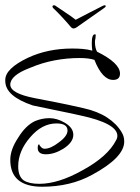

<svg xmlns="http://www.w3.org/2000/svg" viewBox="-20 -633 532 728"><path d="M377 -613Q381 -613 381 -609Q380 -606 374 -602L270 -529Q264 -525 259 -525Q256 -525 254 -526.5Q252 -528 250 -529Q236 -546 216 -567.5Q196 -589 182 -602Q179 -605 179 -608Q179 -613 185 -613Q189 -613 192 -610Q206 -600 229 -585Q252 -570 267 -558Q287 -569 318 -584.5Q349 -600 368 -610Q374 -613 377 -613ZM140 75Q19 75 19 -27Q19 -66 49 -111Q77 -157 113 -174Q140 -185 167 -185Q196 -185 225 -168Q258 -149 258 -122Q258 -93 220 -69Q186 -48 154 -48Q123 -48 123 -72Q123 -86 129 -86Q129 -86 130 -86H129Q129 -86 129 -85Q129 -82 136 -75Q142 -69 149 -69Q172 -69 203 -93Q236 -117 236 -138Q236 -165 194 -165Q139 -165 94 -112Q49 -60 49 -2Q49 36 70 51Q90 64 129 64Q202 64 294 12Q389 -40 420 -101Q425 -109 425 -118Q425 -165 286 -195Q256 -202 211 -211Q166 -220 105 -233Q0 -268 0 -326V-330Q0 -373 86 -414Q161 -449 254 -449Q274 -449 293 -447.5Q312 -446 330 -441Q329 -448 328.5 -455Q328 -462 328 -469Q328 -503 340 -503Q343 -503 343 -500Q343 -498 342.5 -495Q342 -492 342 -488Q341 -484 340.5 -480.5Q340 -477 340 -475Q340 -451 348 -437Q435 -394 435 -354Q435 -330 409 -330Q368 -330 338 -406Q317 -413 282 -413Q234 -413 186.5 -404Q139 -395 92 -375Q19 -347 19 -312Q19 -279 111 -261Q142 -255 188.5 -246Q235 -237 296 -223Q350 -211 386 -187.5Q422 -164 441 -132Q446 -124 448.5 -115.5Q451 -107 451 -96Q451 -36 329 30Q247 75 140 75Z"/></svg>

Font: Ole
Style: Regular
Weight: 400
Designer: Robert E. Leuschke
Foundry: Robert E. Leuschke
Version: Version 1.010; ttfautohint (v1.8.3)